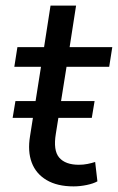

<svg xmlns="http://www.w3.org/2000/svg" viewBox="-20 -655 420 684"><path d="M242 9Q184 9 146 -13.5Q108 -36 93 -76Q78 -116 87 -170L126 -417H31L42 -487H137L160 -635H251L228 -487H380L369 -417H217L179 -179Q169 -119 191 -93.5Q213 -68 261 -68Q277 -68 292 -71Q307 -74 319 -78L327 -9Q313 -1 289 4Q265 9 242 9ZM25 -235 35 -295H317L307 -235Z"/></svg>

Font: Nunito Sans 12pt Medium
Style: Italic
Weight: 500
Italic angle: -9°
Designer: Vernon Adams
Foundry: Vernon Adams
Version: Version 3.101;gftools[0.9.27]